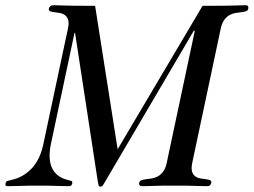

<svg xmlns="http://www.w3.org/2000/svg" viewBox="-94 -700 956 724"><path d="M349.6 -137.2 669.9 -678.2H709Q736.8 -678.2 756.3 -678.5Q775.9 -678.7 789.8 -679.2Q803.7 -679.7 813.5 -679.9Q823.2 -680.2 832.5 -680.2Q839.4 -680.2 841.3 -676.3Q843.3 -672.4 842.3 -668Q840.8 -660.2 833.7 -657.7Q826.7 -655.3 816.7 -654.1Q806.6 -652.8 794.9 -651.1Q783.2 -649.4 772.2 -643.6Q761.2 -637.7 752.2 -625.7Q743.2 -613.8 738.3 -591.8L630.9 -85.9Q626.5 -64.5 630.4 -52.5Q634.3 -40.5 642.8 -34.7Q651.4 -28.8 662.4 -27.1Q673.3 -25.4 682.9 -24.2Q692.4 -22.9 698.2 -20.3Q704.1 -17.6 702.6 -9.8Q701.7 -5.4 698 -1.7Q694.3 2 687.5 2Q678.2 2 668.5 1.7Q658.7 1.5 645 1Q631.3 0.5 612.1 0.2Q592.8 0 564.9 0Q536.6 0 517.3 0.2Q498 0.5 484.1 1Q470.2 1.5 460.2 1.7Q450.2 2 441.4 2Q434.6 2 432.1 -1.7Q429.7 -5.4 430.7 -9.8Q432.1 -17.6 439.2 -20.3Q446.3 -22.9 456.3 -24.2Q466.3 -25.4 478 -27.1Q489.7 -28.8 500.7 -34.7Q511.7 -40.5 521 -52.5Q530.3 -64.5 534.7 -85.9L640.6 -584H636.7L304.2 -18.1Q298.8 -8.3 294.9 -2.2Q291 3.9 284.7 3.9Q278.8 3.9 277.6 -2.2Q276.4 -8.3 274.4 -18.1L189 -576.2H187L97.7 -155.8Q91.8 -127 93.3 -104.2Q94.7 -81.5 103 -64.9Q111.3 -48.3 125.7 -37.6Q140.1 -26.9 159.2 -22Q168.9 -19.5 174.6 -17.8Q180.2 -16.1 178.2 -7.8Q177.2 -3.4 174.6 -0.7Q171.9 2 165 2Q160.2 2 148.2 1.7Q136.2 1.5 120.1 1Q104 0.5 85.9 0.2Q67.9 0 50.8 0Q34.2 0 15.6 0.2Q-2.9 0.5 -19 1Q-35.2 1.5 -47.6 1.7Q-60.1 2 -64.9 2Q-71.3 2 -72.8 -0.7Q-74.2 -3.4 -73.2 -7.8Q-71.8 -16.1 -65.4 -17.8Q-59.1 -19.5 -48.8 -22Q-5.9 -31.7 25.6 -64.9Q57.1 -98.1 69.3 -155.8L162.1 -591.8Q167 -613.8 162.8 -625.7Q158.7 -637.7 150.1 -643.6Q141.6 -649.4 130.6 -651.1Q119.6 -652.8 110.1 -654.1Q100.6 -655.3 94.7 -657.7Q88.9 -660.2 90.3 -668Q91.3 -672.4 95.5 -676.3Q99.6 -680.2 106.4 -680.2Q115.2 -680.2 125 -679.9Q134.8 -679.7 148.4 -679.2Q162.1 -678.7 181.4 -678.5Q200.7 -678.2 229 -678.2H264.6Z"/></svg>

Font: XB Zar
Style: Italic
Weight: 400
Italic angle: -12°
Designer: Behnam
Foundry: Irmug
Version: Version 8.005 2009